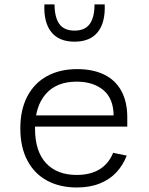

<svg xmlns="http://www.w3.org/2000/svg" viewBox="-20 -818 660 850"><path d="M321.5 -512Q391.5 -512 441.2 -487.8Q491 -463.5 517.2 -415.5Q543.5 -367.5 543.5 -298V-257.5H114.5V-307H511L483 -283V-304.5Q483 -381 438 -418.8Q393 -456.5 319 -456.5Q230.5 -456.5 182.8 -402Q135 -347.5 135 -250Q135 -148 183.8 -95.8Q232.5 -43.5 320 -43.5Q379 -43.5 419.8 -67.8Q460.5 -92 481 -141.5L541 -129Q524.5 -86.5 495.2 -55Q466 -23.5 422 -5.8Q378 12 320 12Q244.5 12 188.2 -18.5Q132 -49 101 -107.8Q70 -166.5 70 -250Q70 -331.5 100.5 -390.5Q131 -449.5 187.8 -480.8Q244.5 -512 321.5 -512ZM310 -682.5Q356.5 -682.5 377.5 -712.2Q398.5 -742 398.5 -798.5H443.5Q447 -719 413 -676.2Q379 -633.5 310 -633.5Q241 -633.5 207 -676.2Q173 -719 176.5 -798.5H221.5Q221.5 -742 242.5 -712.2Q263.5 -682.5 310 -682.5Z"/></svg>

Font: Monaspace Neon Var
Style: Regular
Weight: 400
Designer: Riley Cran and the Lettermatic Team
Version: Version 1.000 (Monaspace Neon Var)